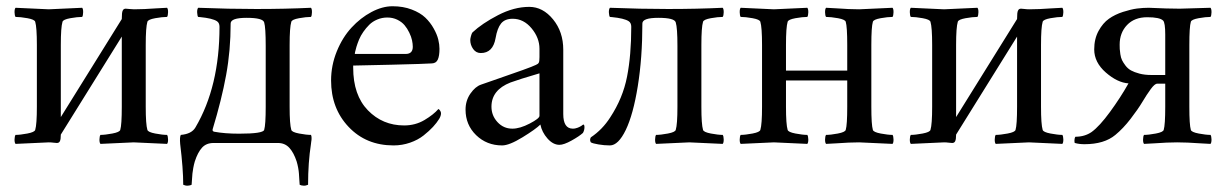

<svg xmlns="http://www.w3.org/2000/svg" viewBox="-20 -458 3926 615"><path d="M29.8 2.9Q26.4 -1 26.6 -11.5Q26.9 -22 29.8 -25.9Q44.4 -25.9 67.6 -30.3Q90.8 -34.7 92.8 -42Q98.1 -59.6 98.1 -116.2V-314Q98.1 -370.6 92.8 -388.2Q90.8 -395.5 67.9 -399.7Q44.9 -403.8 29.8 -403.8Q26.9 -407.7 26.6 -418.5Q26.4 -429.2 29.8 -433.1Q132.3 -428.2 136.2 -428.2Q140.6 -428.2 243.2 -433.1Q246.6 -429.2 246.3 -418.5Q246.1 -407.7 243.2 -403.8Q228 -403.8 205.1 -399.7Q182.1 -395.5 180.2 -388.2Q174.8 -370.6 174.8 -314V-83L370.1 -397Q370.1 -418.9 373 -423.8Q375.5 -430.2 382.8 -430.2Q386.2 -430.2 394 -429.2Q401.9 -428.2 409.2 -428.2Q426.8 -428.2 442.9 -429Q459 -429.7 480 -431.2Q501 -432.6 515.1 -433.1Q518.6 -429.2 518.3 -418.5Q518.1 -407.7 515.1 -403.8Q500 -403.8 477.1 -399.7Q454.1 -395.5 452.1 -388.2Q446.8 -370.6 446.8 -314V-116.2Q446.8 -59.6 452.1 -42Q454.1 -34.7 477.3 -30.3Q500.5 -25.9 515.1 -25.9Q518.1 -22 518.3 -11.5Q518.6 -1 515.1 2.9Q412.6 -2 408.2 -2Q404.3 -2 301.8 2.9Q298.3 -1 298.6 -11.5Q298.8 -22 301.8 -25.9Q316.4 -25.9 339.8 -30.3Q363.3 -34.7 365.2 -42Q370.1 -58.1 370.1 -116.2V-340.8L174.8 -26.9Q174.8 -11.7 171.9 -5.9Q169.4 0 162.1 0Q158.7 0 151.1 -1Q143.6 -2 136.2 -2Q132.3 -2 29.8 2.9Z M557.1 2.9Q555.2 -19 559.1 -25.9Q593.8 -28.8 606 -49.8Q683.1 -180.7 683.1 -372.1Q683.1 -384.8 674.8 -390.1Q660.6 -399.4 620.6 -403.3Q619.6 -403.3 618.9 -403.3Q618.2 -403.3 616.9 -403.6Q615.7 -403.8 614.7 -403.8Q612.3 -406.2 611.6 -417Q610.8 -427.7 614.7 -433.1Q714.8 -429.2 800.8 -429.2Q894 -429.2 976.1 -433.1Q979.5 -429.2 979.2 -418.5Q979 -407.7 976.1 -403.8Q960.9 -403.8 938 -399.7Q915 -395.5 913.1 -388.2Q907.7 -370.6 907.7 -314V-116.2Q907.7 -59.6 913.1 -42Q915 -34.7 938.2 -30.3Q961.4 -25.9 976.1 -25.9Q977.1 -24.4 977.5 -22Q978 -19.5 978 -16.1Q978 -12.7 977.8 -10Q977.5 -7.3 976.8 -3.2Q976.1 1 976.1 2.9Q966.8 63 966.8 133.8Q959.5 137.2 951.9 136.7Q944.3 136.2 939.9 133.8Q939.5 128.4 938.7 116.7Q938 105 937.5 97.7Q937 90.3 935.1 79.6Q933.1 68.8 930.2 59.1Q920.9 30.8 906.7 15.4Q892.6 0 870.1 0H664.1Q640.6 0 627 15.1Q613.3 30.3 604 59.1Q601.1 68.8 599.1 79.8Q597.2 90.8 596.4 97.7Q595.7 104.5 595 116.7Q594.2 128.9 593.8 133.8Q589.4 136.2 581.8 136.7Q574.2 137.2 566.9 133.8Q566.9 83 557.1 2.9ZM661.1 -43.9Q659.7 -37.6 666 -36.1Q699.7 -29.8 746.1 -29.8Q822.8 -29.8 826.2 -42Q831.1 -58.1 831.1 -116.2V-311Q831.1 -370.1 826.2 -386.2Q822.3 -400.9 770 -400.9Q718.8 -400.9 718.8 -382.8Q718.8 -296.4 704.3 -217.5Q689.9 -138.7 661.1 -43.9Z M1040.5 -200.2Q1040.5 -248.5 1058.8 -293.5Q1077.1 -338.4 1106 -369.6Q1134.8 -400.9 1169.7 -419.4Q1204.6 -438 1237.3 -438Q1271.5 -438 1298.8 -427.5Q1326.2 -417 1342.3 -401.6Q1358.4 -386.2 1369.1 -366.9Q1379.9 -347.7 1383.8 -331.5Q1387.7 -315.4 1387.7 -301.8Q1387.7 -278.8 1382.3 -267.1Q1377 -255.4 1363.3 -254.9Q1343.3 -253.4 1233.9 -250.7Q1124.5 -248 1111.3 -248V-241.2Q1111.3 -153.3 1158.4 -104.7Q1205.6 -56.2 1274.4 -56.2Q1310.5 -56.2 1339.6 -73.5Q1368.7 -90.8 1384.3 -108.9Q1384.8 -108.9 1386.7 -107.2Q1388.7 -105.5 1390.6 -102.1Q1392.6 -98.6 1392.6 -95.2Q1392.6 -86.9 1386.7 -77.1Q1378.9 -64.5 1366.9 -51.5Q1355 -38.6 1336.9 -24.2Q1318.8 -9.8 1293.5 -1Q1268.1 7.8 1240.7 7.8Q1152.8 7.8 1096.7 -51.5Q1040.5 -110.8 1040.5 -200.2ZM1116.7 -285.2H1279.3Q1302.2 -285.2 1302.2 -308.1Q1302.2 -317.4 1299.8 -328.9Q1297.4 -340.3 1291 -353.5Q1284.7 -366.7 1275.9 -377.2Q1267.1 -387.7 1252.7 -394.8Q1238.3 -401.9 1220.7 -401.9Q1203.6 -401.9 1188.5 -395.5Q1173.3 -389.2 1162.8 -378.7Q1152.3 -368.2 1143.8 -356Q1135.3 -343.8 1130.1 -331.3Q1125 -318.8 1121.8 -308.3Q1118.7 -297.9 1117.4 -291.5Q1116.2 -285.2 1116.7 -285.2Z M1471.2 -106.9Q1471.2 -135.7 1486.8 -158.2Q1502.4 -180.7 1521 -187Q1537.6 -192.9 1581.3 -208Q1625 -223.1 1654.3 -233.6Q1683.6 -244.1 1696.3 -250Q1703.6 -252.9 1705.8 -257.3Q1708 -261.7 1708 -274.9V-301.8Q1708 -336.9 1682.6 -367.4Q1657.2 -397.9 1622.1 -397.9Q1597.2 -397.9 1585 -382.8Q1572.8 -367.7 1567.4 -335.9Q1559.1 -288.1 1520 -288.1Q1504.9 -288.1 1495.6 -301Q1486.3 -314 1486.3 -330.1Q1486.3 -334 1488.5 -342.3Q1490.7 -350.6 1493.2 -354Q1523.9 -382.8 1575.2 -409.4Q1626.5 -436 1675.3 -436Q1718.8 -436 1751.5 -396Q1784.2 -356 1784.2 -298.8V-92.8Q1784.2 -45.9 1814.9 -45.9Q1819.3 -45.9 1823.5 -46.9Q1827.6 -47.9 1830.8 -49.1Q1834 -50.3 1837.2 -52Q1840.3 -53.7 1842.3 -54.9Q1844.2 -56.2 1845.9 -57.6Q1847.7 -59.1 1848.1 -59.1Q1852.1 -59.1 1852.1 -50.8Q1852.1 -40.5 1847.2 -32.2Q1835.4 -21.5 1810.8 -7.8Q1786.1 5.9 1772 5.9Q1751.5 5.9 1733.6 -14.4Q1715.8 -34.7 1710.9 -59.1Q1696.3 -44.4 1653.8 -18.3Q1611.3 7.8 1588.4 7.8Q1539.1 7.8 1505.1 -25.1Q1471.2 -58.1 1471.2 -106.9ZM1554.2 -116.2Q1554.2 -87.9 1573.5 -66.9Q1592.8 -45.9 1621.1 -45.9Q1645.5 -45.9 1676.8 -62.3Q1708 -78.6 1708 -86.9V-223.1Q1641.6 -203.6 1615.2 -193.8Q1554.2 -169.9 1554.2 -116.2Z M1872.6 -2Q1867.7 -9.8 1872.6 -18.1Q1909.7 -43 1934.6 -82Q1975.1 -143.6 1988.5 -212.4Q2002 -281.2 2002 -372.1Q2002 -384.8 1993.7 -390.1Q1979.5 -399.4 1939.5 -403.3Q1938.5 -403.3 1937.7 -403.3Q1937 -403.3 1935.8 -403.6Q1934.6 -403.8 1933.6 -403.8Q1931.2 -406.2 1930.4 -417Q1929.7 -427.7 1933.6 -433.1Q2033.7 -429.2 2119.6 -429.2Q2212.9 -429.2 2294.9 -433.1Q2298.3 -429.2 2298.1 -418.5Q2297.9 -407.7 2294.9 -403.8Q2279.8 -403.8 2256.8 -399.7Q2233.9 -395.5 2231.9 -388.2Q2226.6 -370.6 2226.6 -314V-116.2Q2226.6 -59.6 2231.9 -42Q2233.9 -34.7 2257.1 -30.3Q2280.3 -25.9 2294.9 -25.9Q2297.9 -22 2298.1 -11.5Q2298.3 -1 2294.9 2.9Q2192.4 -2 2188 -2Q2184.1 -2 2081.5 2.9Q2078.1 -1 2078.4 -11.5Q2078.6 -22 2081.5 -25.9Q2096.2 -25.9 2119.4 -30.3Q2142.6 -34.7 2144.5 -42Q2149.9 -59.6 2149.9 -116.2V-311Q2149.9 -368.7 2144.5 -386.2Q2140.6 -400.9 2088.9 -400.9Q2037.6 -400.9 2037.6 -382.8Q2037.6 -272.5 2022.9 -181.9Q2008.3 -91.3 1984.4 -41.7Q1960.4 7.8 1933.6 7.8Q1915.5 7.8 1897 4.6Q1878.4 1.5 1872.6 -2Z M2352.5 2.9Q2349.1 -1 2349.4 -11.5Q2349.6 -22 2352.5 -25.9Q2367.2 -25.9 2390.4 -30.3Q2413.6 -34.7 2415.5 -42Q2420.9 -59.6 2420.9 -116.2V-314Q2420.9 -370.6 2415.5 -388.2Q2413.6 -395.5 2390.6 -399.7Q2367.7 -403.8 2352.5 -403.8Q2349.6 -407.7 2349.4 -418.5Q2349.1 -429.2 2352.5 -433.1Q2455.1 -428.2 2459 -428.2Q2463.4 -428.2 2565.9 -433.1Q2569.3 -429.2 2569.1 -418.5Q2568.8 -407.7 2565.9 -403.8Q2550.8 -403.8 2527.8 -399.7Q2504.9 -395.5 2502.9 -388.2Q2497.6 -370.6 2497.6 -314V-231.9H2693.8V-314Q2693.8 -372.1 2689 -388.2Q2687 -395.5 2664.1 -399.7Q2641.1 -403.8 2626 -403.8Q2623 -407.7 2622.8 -418.5Q2622.6 -429.2 2626 -433.1Q2640.1 -432.6 2661.1 -431.2Q2682.1 -429.7 2698.2 -429Q2714.4 -428.2 2731.9 -428.2Q2736.3 -428.2 2838.9 -433.1Q2842.3 -429.2 2842 -418.5Q2841.8 -407.7 2838.9 -403.8Q2823.7 -403.8 2800.8 -399.7Q2777.8 -395.5 2775.9 -388.2Q2771 -372.1 2771 -314V-116.2Q2771 -58.1 2775.9 -42Q2777.8 -34.7 2801 -30.3Q2824.2 -25.9 2838.9 -25.9Q2841.8 -22 2842 -11.5Q2842.3 -1 2838.9 2.9Q2736.3 -2 2731.9 -2Q2714.4 -2 2698.2 -1.2Q2682.1 -0.5 2661.1 1Q2640.1 2.4 2626 2.9Q2622.6 -1 2622.8 -11.5Q2623 -22 2626 -25.9Q2640.6 -25.9 2663.8 -30.3Q2687 -34.7 2689 -42Q2693.8 -58.1 2693.8 -116.2V-200.2H2497.6V-116.2Q2497.6 -59.6 2502.9 -42Q2504.9 -34.7 2528.1 -30.3Q2551.3 -25.9 2565.9 -25.9Q2568.8 -22 2569.1 -11.5Q2569.3 -1 2565.9 2.9Q2463.4 -2 2459 -2Q2455.1 -2 2352.5 2.9Z M2897.5 2.9Q2894 -1 2894.3 -11.5Q2894.5 -22 2897.5 -25.9Q2912.1 -25.9 2935.3 -30.3Q2958.5 -34.7 2960.4 -42Q2965.8 -59.6 2965.8 -116.2V-314Q2965.8 -370.6 2960.4 -388.2Q2958.5 -395.5 2935.5 -399.7Q2912.6 -403.8 2897.5 -403.8Q2894.5 -407.7 2894.3 -418.5Q2894 -429.2 2897.5 -433.1Q3000 -428.2 3003.9 -428.2Q3008.3 -428.2 3110.8 -433.1Q3114.3 -429.2 3114 -418.5Q3113.8 -407.7 3110.8 -403.8Q3095.7 -403.8 3072.8 -399.7Q3049.8 -395.5 3047.9 -388.2Q3042.5 -370.6 3042.5 -314V-83L3237.8 -397Q3237.8 -418.9 3240.7 -423.8Q3243.2 -430.2 3250.5 -430.2Q3253.9 -430.2 3261.7 -429.2Q3269.5 -428.2 3276.9 -428.2Q3294.4 -428.2 3310.5 -429Q3326.7 -429.7 3347.7 -431.2Q3368.7 -432.6 3382.8 -433.1Q3386.2 -429.2 3386 -418.5Q3385.7 -407.7 3382.8 -403.8Q3367.7 -403.8 3344.7 -399.7Q3321.8 -395.5 3319.8 -388.2Q3314.5 -370.6 3314.5 -314V-116.2Q3314.5 -59.6 3319.8 -42Q3321.8 -34.7 3345 -30.3Q3368.2 -25.9 3382.8 -25.9Q3385.7 -22 3386 -11.5Q3386.2 -1 3382.8 2.9Q3280.3 -2 3275.9 -2Q3272 -2 3169.4 2.9Q3166 -1 3166.3 -11.5Q3166.5 -22 3169.4 -25.9Q3184.1 -25.9 3207.5 -30.3Q3231 -34.7 3232.9 -42Q3237.8 -58.1 3237.8 -116.2V-340.8L3042.5 -26.9Q3042.5 -11.7 3039.6 -5.9Q3037.1 0 3029.8 0Q3026.4 0 3018.8 -1Q3011.2 -2 3003.9 -2Q3000 -2 2897.5 2.9Z M3422.9 0Q3421.4 -1 3421.6 -8.8Q3421.9 -16.6 3424.8 -20Q3454.6 -20 3476.6 -35.2Q3502 -53.7 3535.4 -99.4Q3568.8 -145 3594.7 -190.9Q3559.1 -193.4 3522 -225.8Q3484.9 -258.3 3484.9 -299.8Q3484.9 -333.5 3498.8 -358.9Q3512.7 -384.3 3532 -397.9Q3551.3 -411.6 3577.1 -419.9Q3603 -428.2 3622.3 -430.7Q3641.6 -433.1 3659.7 -433.1Q3720.7 -430.2 3758.8 -430.2L3857.4 -433.1Q3860.8 -429.2 3860.6 -418.5Q3860.4 -407.7 3857.4 -403.8Q3842.3 -403.8 3819.3 -399.7Q3796.4 -395.5 3794.4 -388.2Q3789.6 -372.1 3789.6 -314V-116.2Q3789.6 -58.1 3794.4 -42Q3796.4 -34.7 3819.6 -30.3Q3842.8 -25.9 3857.4 -25.9Q3860.4 -22 3860.6 -11.5Q3860.8 -1 3857.4 2.9Q3843.8 2.4 3822.5 1Q3801.3 -0.5 3784.9 -1.2Q3768.6 -2 3750.5 -2Q3732.9 -2 3716.8 -1.2Q3700.7 -0.5 3679.7 1Q3658.7 2.4 3644.5 2.9Q3641.1 -1 3641.4 -11.5Q3641.6 -22 3644.5 -25.9Q3659.2 -25.9 3682.4 -30.3Q3705.6 -34.7 3707.5 -42Q3712.4 -58.1 3712.4 -116.2V-189.9H3686.5Q3678.7 -189.9 3666 -172.6Q3653.3 -155.3 3639.2 -131.6Q3625 -107.9 3601.3 -77.1Q3577.6 -46.4 3552.7 -25.9Q3517.1 3.9 3453.6 3.9Q3436.5 3.9 3422.9 0ZM3566.4 -314.9Q3566.4 -306.2 3566.7 -301Q3566.9 -295.9 3568.6 -284.4Q3570.3 -272.9 3574 -265.4Q3577.6 -257.8 3585 -248Q3592.3 -238.3 3602.8 -232.4Q3613.3 -226.6 3629.9 -222.2Q3646.5 -217.8 3667.5 -217.8H3712.4V-347.2Q3712.4 -385.3 3705.6 -392.1Q3694.8 -402.8 3654.8 -402.8Q3613.8 -402.8 3590.1 -377.9Q3566.4 -353 3566.4 -314.9Z"/></svg>

Font: Crimson
Style: Roman
Weight: 400
Version: Version 0.8